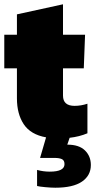

<svg xmlns="http://www.w3.org/2000/svg" viewBox="-20 -636 444 896"><path d="M238 240Q220 240 192 237.5Q164 235 153 232V157Q182 165 212 165Q281 165 281 130Q281 112 268.5 106.5Q256 101 236 101H167L195 5Q123 -8 91 -56Q59 -104 59 -177V-317H0V-474H59V-569L274 -616V-474H377L371 -317H274V-190Q274 -142 328 -142Q358 -142 388 -152V-14Q350 2 305 7L294 39Q349 39 376.5 66Q404 93 404 134Q404 183 362.5 211.5Q321 240 238 240Z"/></svg>

Font: Kanit ExtraBold
Style: Regular
Weight: 800
Designer: Katatrad Team
Foundry: CadsonDemak
Version: Version 2.000; ttfautohint (v1.8.3)